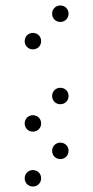

<svg xmlns="http://www.w3.org/2000/svg" viewBox="-20 -700 340 700"><path d="M200 -620C217 -620 230 -633 230 -650C230 -667 217 -680 200 -680C183 -680 170 -667 170 -650C170 -633 183 -620 200 -620ZM100 -520C117 -520 130 -533 130 -550C130 -567 117 -580 100 -580C83 -580 70 -567 70 -550C70 -533 83 -520 100 -520ZM200 -320C217 -320 230 -333 230 -350C230 -367 217 -380 200 -380C183 -380 170 -367 170 -350C170 -333 183 -320 200 -320ZM100 -220C117 -220 130 -233 130 -250C130 -267 117 -280 100 -280C83 -280 70 -267 70 -250C70 -233 83 -220 100 -220ZM200 -120C217 -120 230 -133 230 -150C230 -167 217 -180 200 -180C183 -180 170 -167 170 -150C170 -133 183 -120 200 -120ZM100 -20C117 -20 130 -33 130 -50C130 -67 117 -80 100 -80C83 -80 70 -67 70 -50C70 -33 83 -20 100 -20Z"/></svg>

Font: TINY 5x3 60
Style: Regular
Weight: 150
Designer: Jack Halten Fahnestock
Foundry: Velvetyne Type Foundry
Version: Version 1.002;hotconv 1.0.109;makeotfexe 2.5.65596